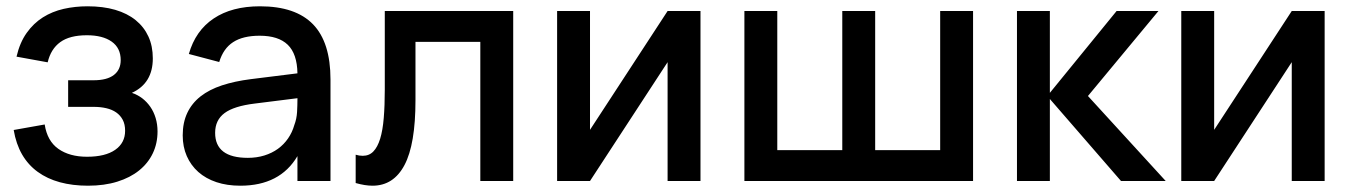

<svg xmlns="http://www.w3.org/2000/svg" viewBox="-20 -575 4298 610"><path d="M259.5 15Q210.5 15 170.2 4Q130 -7 99.8 -29Q69.5 -51 50.2 -84.2Q31 -117.5 23.5 -162L122 -179.5Q130 -127 165.5 -102Q201 -77 256.5 -77Q314.5 -77 346 -99Q377.5 -121 377.5 -159.5Q377.5 -180 370 -194.2Q362.5 -208.5 349.2 -217.8Q336 -227 317.8 -231.2Q299.5 -235.5 277.5 -235.5H196.5V-320H277.5Q320 -320 341.8 -336.8Q363.5 -353.5 363.5 -384Q363.5 -422.5 334.8 -442.8Q306 -463 256 -463Q201.5 -463 171.5 -441.2Q141.5 -419.5 131.5 -377L32.5 -395Q43 -440 64.8 -470.5Q86.5 -501 116.2 -519.8Q146 -538.5 182.2 -546.8Q218.5 -555 258 -555Q307.5 -555 346 -543.8Q384.5 -532.5 411 -511Q437.5 -489.5 451.5 -459Q465.5 -428.5 465.5 -389.5Q465.5 -310.5 399 -280Q417 -274 431.8 -262.8Q446.5 -251.5 457.5 -235.8Q468.5 -220 474.5 -200Q480.5 -180 480.5 -157.5Q480.5 -119.5 465.5 -88Q450.5 -56.5 422 -33.5Q393.5 -10.5 352.5 2.2Q311.5 15 259.5 15Z M806 -555Q919 -555 974.5 -497.8Q1030 -440.5 1030 -322.5V0H925V-79Q869.5 15 743.5 15Q701.5 15 667.8 3.8Q634 -7.5 610.2 -28.5Q586.5 -49.5 573.5 -79Q560.5 -108.5 560.5 -145Q560.5 -185.5 575 -216.2Q589.5 -247 617.2 -268.8Q645 -290.5 685.2 -303.8Q725.5 -317 776.5 -323.5L925 -342Q924 -404 894.2 -432.8Q864.5 -461.5 805 -461.5Q752 -461.5 720.8 -441.2Q689.5 -421 676.5 -378L580 -403.5Q601 -477.5 658.8 -516.2Q716.5 -555 806 -555ZM789.5 -246Q723.5 -238 693.5 -215.8Q663.5 -193.5 663.5 -153Q663.5 -73.5 767.5 -73.5Q795.5 -73.5 819.8 -81Q844 -88.5 863 -102.2Q882 -116 895.2 -135.2Q908.5 -154.5 915 -177.5Q922.5 -197 923.8 -219.2Q925 -241.5 925 -259.5V-263Z M1110 -83.5Q1121 -80 1132.5 -80Q1153 -80 1166.2 -93.8Q1179.5 -107.5 1187.8 -134.2Q1196 -161 1199.2 -200.2Q1202.5 -239.5 1202.5 -290V-540H1610.5V0H1506V-442H1300V-256.5Q1300 -116.5 1265.2 -50.8Q1230.5 15 1163.5 15Q1140 15 1110 6.5Z M2205.5 -540V0H2101V-377.5L1854.5 0H1750V-540H1854.5V-162.5L2101 -540Z M2345 -540H2449.5V-98H2656V-540H2760.5V-98H2967V-540H3071.5V0H2345Z M3211 -540H3315.5V-280L3527.5 -540H3660.5L3436.5 -270L3683.5 0H3541.5L3315.5 -260.5V0H3211Z M4188.5 -540V0H4084V-377.5L3837.5 0H3733V-540H3837.5V-162.5L4084 -540Z"/></svg>

Font: Vela Sans SemBd
Style: Regular
Weight: 600
Designer: Principal design: Mikhail Sharanda - project Manrope.
Design modification: Ravid Balaliev
Foundry: Mikhail Sharanda
Version: Version 1.001